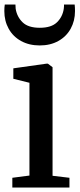

<svg xmlns="http://www.w3.org/2000/svg" viewBox="-24 -844 358 864"><path d="M31.5 -44 108.5 -54V-471.5L36 -489.5V-536.5L185 -557.5H191.5L212.5 -541.5V-53L288.5 -44V0H31.5ZM-4.5 -794Q-4.5 -811.5 -2.5 -823.5H45.5Q45.5 -812 46.5 -804.5Q52.5 -768 77.8 -743.5Q103 -719 155 -719Q207 -719 232.2 -743.5Q257.5 -768 263 -804.5Q264.5 -817 264 -823.5H312Q313.5 -810 313.5 -794Q313.5 -750 294 -714.8Q274.5 -679.5 238.5 -659.5Q202.5 -639.5 155 -639.5Q107 -639.5 70.8 -659.5Q34.5 -679.5 15 -714.8Q-4.5 -750 -4.5 -794Z"/></svg>

Font: Merriweather 12pt
Style: Regular
Weight: 400
Designer: Eben Sorkin
Foundry: Eben Sorkin
Version: Version 2.100